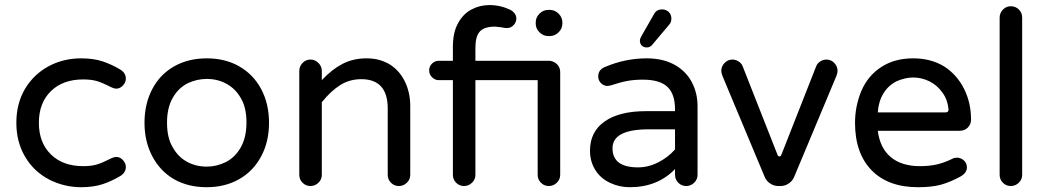

<svg xmlns="http://www.w3.org/2000/svg" viewBox="-20 -744 4217 774"><path d="M177.7 -20.5Q116.2 -52.7 81.1 -112.3Q45.9 -171.9 45.9 -249Q45.9 -328.1 82 -387.7Q117.2 -445.3 176.3 -477.1Q235.4 -508.8 307.6 -508.8Q356.4 -508.8 393.6 -496.6Q430.7 -484.4 467.8 -461.9Q487.3 -448.2 487.3 -426.8Q487.3 -412.1 475.6 -399.4Q463.9 -386.7 449.2 -386.7Q439.5 -386.7 427.7 -392.6Q393.6 -410.2 371.1 -417Q348.6 -423.8 315.4 -423.8Q233.4 -423.8 185.1 -376.5Q136.7 -329.1 136.7 -249Q136.7 -168.9 185.1 -121.6Q233.4 -74.2 315.4 -74.2Q348.6 -74.2 371.1 -81.1Q393.6 -87.9 427.7 -105.5Q439.5 -111.3 449.2 -111.3Q463.9 -111.3 475.6 -98.6Q487.3 -85.9 487.3 -71.3Q487.3 -49.8 467.8 -36.1Q430.7 -13.7 393.6 -1.5Q356.4 10.7 307.6 10.7Q238.3 10.7 177.7 -20.5Z M681.6 -21.5Q625 -54.7 593.8 -114.3Q562.5 -173.8 562.5 -249Q562.5 -325.2 593.8 -384.8Q625 -444.3 682.1 -476.6Q739.3 -508.8 813.5 -508.8Q887.7 -508.8 944.3 -476.6Q1002 -443.4 1033.2 -384.3Q1064.5 -325.2 1064.5 -249Q1064.5 -172.9 1033.2 -114.3Q1001 -53.7 943.8 -21.5Q886.7 10.7 813.5 10.7Q738.3 10.7 681.6 -21.5ZM890.6 -90.8Q928.7 -110.4 951.2 -150.9Q973.6 -191.4 973.6 -250Q973.6 -311.5 950.2 -349.6Q928.7 -386.7 893.1 -406.2Q857.4 -425.8 813.5 -425.8Q773.4 -425.8 736.3 -408.2Q698.2 -388.7 675.8 -348.6Q653.3 -308.6 653.3 -250Q653.3 -187.5 676.8 -149.4Q698.2 -111.3 733.9 -91.8Q769.5 -72.3 813.5 -72.3Q853.5 -72.3 890.6 -90.8Z M1186.5 -39.1V-458Q1186.5 -476.6 1199.7 -490.2Q1212.9 -503.9 1231.4 -503.9Q1250 -503.9 1263.7 -490.2Q1277.3 -476.6 1277.3 -458V-420.9Q1317.4 -463.9 1360.4 -486.3Q1403.3 -508.8 1458 -508.8Q1511.7 -508.8 1552.7 -483.4Q1591.8 -458 1612.8 -414.1Q1633.8 -370.1 1633.8 -316.4V-39.1Q1633.8 -20.5 1620.1 -7.3Q1606.4 5.9 1587.9 5.9Q1569.3 5.9 1556.2 -7.3Q1543 -20.5 1543 -39.1V-306.6Q1543 -424.8 1436.5 -424.8Q1389.6 -424.8 1352.1 -401.4Q1314.5 -377.9 1277.3 -332V-39.1Q1277.3 -20.5 1263.7 -7.3Q1250 5.9 1231.4 5.9Q1212.9 5.9 1199.7 -7.3Q1186.5 -20.5 1186.5 -39.1Z M1805.7 -39.1V-420.9H1749Q1733.4 -420.9 1721.7 -432.6Q1710 -444.3 1710 -460Q1710 -476.6 1721.7 -487.8Q1733.4 -499 1749 -499H1805.7V-554.7Q1805.7 -614.3 1827.1 -651.4Q1846.7 -687.5 1880.4 -705.6Q1914.1 -723.6 1953.1 -723.6Q1997.1 -723.6 2038.1 -704.1Q2061.5 -690.4 2061.5 -668.9Q2061.5 -654.3 2050.3 -642.6Q2039.1 -630.9 2024.4 -630.9Q2013.7 -630.9 2002 -633.8L1975.6 -636.7Q1932.6 -636.7 1914.6 -617.2Q1896.5 -597.7 1896.5 -551.8V-499H2195.3Q2213.9 -497.1 2226.1 -484.4Q2238.3 -471.7 2238.3 -453.1V-39.1Q2238.3 -20.5 2224.6 -7.3Q2210.9 5.9 2192.4 5.9Q2173.8 5.9 2160.6 -7.3Q2147.5 -20.5 2147.5 -39.1V-420.9H1896.5V-39.1Q1896.5 -20.5 1882.8 -7.3Q1869.1 5.9 1850.6 5.9Q1832 5.9 1818.8 -7.3Q1805.7 -20.5 1805.7 -39.1ZM2139.6 -649.4V-653.3Q2139.6 -673.8 2154.8 -689Q2169.9 -704.1 2190.4 -704.1H2196.3Q2216.8 -704.1 2231.9 -689Q2247.1 -673.8 2247.1 -653.3V-649.4Q2247.1 -628.9 2231.9 -613.8Q2216.8 -598.6 2196.3 -598.6H2190.4Q2169.9 -598.6 2154.8 -613.8Q2139.6 -628.9 2139.6 -649.4Z M2559.6 -580.1Q2559.6 -587.9 2566.4 -599.6L2616.2 -686.5Q2626 -706.1 2649.4 -706.1Q2665 -706.1 2675.8 -695.8Q2686.5 -685.5 2686.5 -668.9Q2686.5 -653.3 2676.8 -643.6L2609.4 -563.5Q2600.6 -552.7 2586.9 -552.7Q2575.2 -552.7 2567.4 -560.1Q2559.6 -567.4 2559.6 -580.1ZM2439.5 -6.8Q2401.4 -24.4 2379.9 -58.6Q2358.4 -92.8 2358.4 -136.7Q2358.4 -212.9 2417.5 -254.4Q2476.6 -295.9 2584 -295.9H2701.2V-302.7Q2701.2 -365.2 2670.4 -394Q2639.6 -422.9 2571.3 -422.9Q2536.1 -422.9 2507.8 -417.5Q2479.5 -412.1 2441.4 -399.4L2428.7 -397.5Q2414.1 -397.5 2402.8 -408.7Q2391.6 -419.9 2391.6 -435.5Q2391.6 -462.9 2418 -473.6Q2500 -508.8 2586.9 -508.8Q2654.3 -508.8 2702.1 -481.4Q2747.1 -455.1 2769.5 -411.6Q2792 -368.2 2792 -315.4V-39.1Q2792 -20.5 2778.3 -7.3Q2764.6 5.9 2746.1 5.9Q2727.5 5.9 2714.4 -7.3Q2701.2 -20.5 2701.2 -39.1V-62.5Q2630.9 10.7 2518.6 10.7Q2476.6 10.7 2439.5 -6.8ZM2701.2 -141.6V-222.7H2595.7Q2449.2 -222.7 2449.2 -146.5Q2449.2 -69.3 2551.8 -69.3Q2593.8 -69.3 2633.3 -89.4Q2672.9 -109.4 2701.2 -141.6Z M3062.5 -31.2 2892.6 -437.5Q2887.7 -450.2 2887.7 -458Q2887.7 -476.6 2900.9 -490.2Q2914.1 -503.9 2932.6 -503.9Q2945.3 -503.9 2957 -496.6Q2968.8 -489.3 2973.6 -477.5L3114.3 -120.1Q3117.2 -113.3 3122.1 -113.3Q3127 -113.3 3129.9 -120.1L3270.5 -477.5Q3275.4 -489.3 3287.1 -496.6Q3298.8 -503.9 3311.5 -503.9Q3330.1 -503.9 3343.3 -490.2Q3356.4 -476.6 3356.4 -458Q3356.4 -450.2 3351.6 -437.5L3181.6 -31.2Q3174.8 -14.6 3159.7 -4.4Q3144.5 5.9 3127 5.9H3117.2Q3099.6 5.9 3084.5 -4.4Q3069.3 -14.6 3062.5 -31.2Z M3426.8 -249Q3426.8 -315.4 3452.1 -377Q3478.5 -438.5 3532.2 -473.6Q3585.9 -508.8 3661.1 -508.8Q3733.4 -508.8 3787.1 -475.6Q3837.9 -442.4 3866.2 -386.2Q3894.5 -330.1 3894.5 -261.7Q3894.5 -243.2 3881.8 -230Q3869.1 -216.8 3848.6 -216.8H3518.6Q3527.3 -147.5 3570.8 -110.8Q3614.3 -74.2 3688.5 -74.2Q3727.5 -74.2 3758.3 -81.5Q3789.1 -88.9 3820.3 -104.5Q3827.1 -108.4 3837.9 -108.4Q3853.5 -108.4 3865.7 -97.2Q3877.9 -85.9 3877.9 -69.3Q3877.9 -46.9 3851.6 -32.2Q3810.5 -9.8 3773.4 0.5Q3736.3 10.7 3680.7 10.7Q3560.5 10.7 3493.7 -57.6Q3426.8 -126 3426.8 -249ZM3803.7 -303.7Q3799.8 -342.8 3780.3 -369.1Q3758.8 -400.4 3727.1 -416Q3695.3 -431.6 3661.1 -431.6Q3629.9 -431.6 3595.7 -417Q3561.5 -400.4 3541.5 -367.7Q3521.5 -335 3518.6 -291H3792Q3804.7 -291 3803.7 -303.7Z M4009.8 -39.1V-672.9Q4009.8 -691.4 4022.9 -705.1Q4036.1 -718.8 4054.7 -718.8Q4074.2 -718.8 4087.4 -705.6Q4100.6 -692.4 4100.6 -672.9V-39.1Q4100.6 -20.5 4086.9 -7.3Q4073.2 5.9 4054.7 5.9Q4036.1 5.9 4022.9 -7.3Q4009.8 -20.5 4009.8 -39.1Z"/></svg>

Font: FakePearl
Style: Regular
Weight: 400
Version: Version 1.2